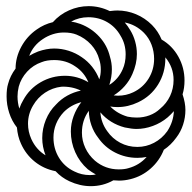

<svg xmlns="http://www.w3.org/2000/svg" viewBox="-20 -608 640 641"><path d="M315 -233Q317.5 -198 338 -170Q355 -145.5 381.2 -131.5Q407.5 -117.5 438.5 -117.5Q468 -117.5 494.2 -131.2Q520.5 -145 538.5 -170Q559 -201.5 560.5 -237Q551 -226 539.5 -216Q517.5 -197.5 490.2 -187.5Q463 -177.5 435.5 -177.5Q420.5 -177.5 396.5 -182.5Q347 -195.5 315 -233ZM165.5 -36.5Q126.5 -44 96.2 -68.2Q66 -92.5 50 -128.5Q39 -152.5 36.5 -182.5Q19.5 -204 10.8 -231Q2 -258 2 -286Q2 -312.5 7 -328Q14 -355 32 -379Q32 -416.5 51 -451.8Q70 -487 102.5 -509.5Q127 -527 156.5 -534Q179 -559.5 210.5 -573.5Q242 -587.5 276 -587.5Q312.5 -587.5 346.5 -571Q362.5 -573 371.5 -573Q404 -573 434 -560.5Q464 -548 487.5 -524.5Q508.5 -503 519.5 -476Q555 -455.5 575.5 -418.8Q596 -382 596 -339Q596 -314.5 589.5 -293Q599 -264.5 599 -241Q599 -215.5 591.2 -191.8Q583.5 -168 568.5 -148.5Q550.5 -123.5 527 -108Q512.5 -71.5 483.2 -45.5Q454 -19.5 416 -10Q396 -5 377.5 -5Q371.5 -5 358.5 -6Q324 13.5 283 13.5Q247 13.5 211.5 -3Q185.5 -15 165.5 -36.5ZM307.5 -148.5Q293 -167 285 -190.2Q277 -213.5 276.5 -238Q253.5 -206.5 253.5 -165Q253.5 -138.5 264.8 -114.2Q276 -90 297 -71.5Q331.5 -42.5 376.5 -42.5Q396 -42.5 408.5 -46.5Q445.5 -56.5 469.5 -84Q454.5 -81 438.5 -81Q399 -81 364.2 -98.8Q329.5 -116.5 307.5 -148.5ZM372.5 -250.5Q358.5 -250.5 348 -252.5Q371.5 -228.5 406 -218.5Q420.5 -215.5 436.5 -215.5Q459 -215.5 479.2 -223Q499.5 -230.5 514.5 -245Q536 -262.5 547.8 -287.5Q559.5 -312.5 559.5 -341Q559.5 -383.5 532 -416.5V-412.5Q532 -365 507.8 -325.8Q483.5 -286.5 441 -266.5Q407.5 -250.5 372.5 -250.5ZM44.5 -245.5Q50 -261.5 58 -274.5Q78.5 -312 115.8 -333.5Q153 -355 197 -355Q238 -355 275 -333.5Q261 -367 231 -386.5Q200.5 -407.5 161 -407.5Q136 -407.5 119 -400.5Q91 -391 70.5 -368.8Q50 -346.5 42.5 -318.5Q38.5 -301.5 38.5 -286Q38.5 -265 44.5 -245.5ZM84.5 -144Q100.5 -108.5 132 -89.5Q121 -118 121 -147Q121 -178.5 133 -208Q145 -237.5 167 -259Q183.5 -277 204.8 -288.8Q226 -300.5 250 -305.5Q220 -320 185 -318.5Q155 -315 130.2 -298.5Q105.5 -282 90.5 -256Q73.5 -227.5 73.5 -195Q73.5 -168.5 84.5 -144ZM107 -436Q135.5 -446 161 -446Q185.5 -446 209.2 -438.5Q233 -431 253 -417Q272.5 -404 287.8 -384.8Q303 -365.5 311.5 -343Q316.5 -358 316.5 -375.5Q316.5 -394 311.5 -409Q304 -437.5 284 -459.2Q264 -481 235.5 -492.5Q218 -499.5 193 -499.5Q174.5 -499.5 156.5 -493.8Q138.5 -488 123 -477.5Q91 -456.5 77.5 -421.5Q90.5 -429.5 107 -436ZM228.5 -35.5Q252.5 -23.5 280 -23.5Q291.5 -23.5 300 -25.5Q287 -32.5 273 -43Q246 -66.5 231.2 -99.8Q216.5 -133 216.5 -169Q216.5 -195.5 225.8 -220.5Q235 -245.5 251.5 -267Q217 -258 193 -234Q176 -216 167.2 -194.2Q158.5 -172.5 158.5 -149Q158.5 -111.5 177 -81.2Q195.5 -51 228.5 -35.5ZM248.5 -528Q285.5 -514 311.8 -485.2Q338 -456.5 347 -419Q353.5 -398 353.5 -376.5Q353.5 -351 345 -324.5Q375 -343.5 389.5 -376.5Q399.5 -398.5 399.5 -426.5Q399.5 -461 382.5 -488.5Q366 -518 337.8 -534.2Q309.5 -550.5 275 -550.5Q244 -550.5 217.5 -536Q231.5 -534 248.5 -528ZM373.5 -288.5Q401 -288.5 425 -300Q457.5 -315.5 476 -345.5Q494.5 -375.5 494.5 -411.5Q494.5 -436 486 -458.5Q477.5 -481 460.5 -498.5Q433 -526 396.5 -533Q406.5 -521.5 415 -507Q425.5 -490 431.2 -469.5Q437 -449 437 -427.5Q437 -395 422 -361Q412.5 -339 396.5 -320.8Q380.5 -302.5 359.5 -289.5Z"/></svg>

Font: JuliaMono ExtraBold
Style: Italic
Weight: 800
Italic angle: -9°
Monospace: yes
Designer: cormullion
Foundry: corm
Version: Version 0.057; ttfautohint (v1.8.4)